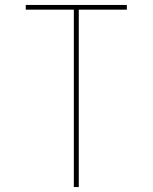

<svg xmlns="http://www.w3.org/2000/svg" viewBox="-20 -755 616 775"><path d="M278 0H298V-716H492V-735H84V-716H278Z"/></svg>

Font: Iosevka Sparkle Thin
Style: Regular
Weight: 100
Designer: Belleve Invis
Foundry: Belleve Invis
Version: Version 4.5.0; ttfautohint (v1.8.3)